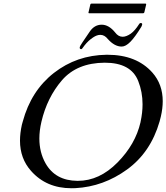

<svg xmlns="http://www.w3.org/2000/svg" viewBox="-20 -1003 902 1041"><path d="M475.6 -983.4H768.6Q773.4 -983.4 772.5 -978.5L762.7 -936.5Q761.2 -931.2 756.3 -931.2H463.4Q458.5 -931.2 460 -936.5L469.7 -978.5Q470.7 -983.4 475.6 -983.4ZM547.9 -663.1Q397.9 -662.1 316.4 -568.4Q235.4 -474.6 204.6 -342.8Q193.4 -294.9 193.4 -252Q193.4 -176.8 227.1 -117.2Q280.3 -23.4 399.9 -22.5H402.3Q519 -22.5 617.2 -122.1Q714.4 -220.7 741.7 -339.8L742.2 -342.8Q752.9 -392.1 752.9 -437.5Q752.9 -504.4 729.5 -563.5Q690.4 -663.1 547.9 -663.1ZM557.6 -706.1H562.5Q720.2 -706.1 806.2 -609.4Q862.3 -545.9 862.3 -454.1Q862.3 -415 852.1 -371.1Q849.1 -357.9 845.2 -344.2Q796.9 -176.8 668.9 -84Q541 8.8 389.6 17.1Q378.4 17.6 367.2 17.6Q231.4 17.6 148.4 -76.2Q88.4 -143.6 88.4 -240.2Q88.4 -280.8 98.6 -326.7Q100.6 -335.4 103.5 -344.2Q148.4 -510.7 272 -607.4Q396 -704.1 557.6 -706.1ZM419.4 -736.3Q412.1 -737.8 412.1 -744.1Q412.1 -752.4 427.7 -774.4L466.8 -832Q492.2 -869.1 531.2 -869.1Q570.3 -869.1 604.5 -826.7Q621.6 -803.7 645 -803.7Q665 -803.7 689.5 -820.8Q711.4 -836.4 734.4 -872.6Q737.8 -878.4 743.2 -878.4Q744.1 -878.4 744.6 -878.4Q750.5 -877.4 751 -872.1Q751 -870.6 750.5 -869.1Q748.5 -861.3 746.1 -857.4Q712.4 -802.2 687 -776.4Q661.6 -750.5 639.6 -750.5Q601.1 -750.5 564.5 -791.5Q546.9 -814 523.9 -814Q505.4 -814 484.4 -799.8L472.2 -791Q448.7 -772.9 426.8 -741.2Q423.3 -736.3 419.4 -736.3Z"/></svg>

Font: Caudex
Style: Italic
Weight: 400
Italic angle: -13°
Version: Version 1.04